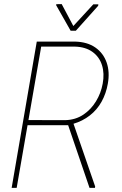

<svg xmlns="http://www.w3.org/2000/svg" viewBox="-20 -913 594 933"><path d="M158.7 -710.9H344.2Q404.3 -709.5 443.4 -682.1Q482.4 -654.8 498.3 -608.9Q514.2 -563 503.9 -505.9Q495.6 -458.5 473.6 -418.9Q451.7 -379.4 416.7 -352.1Q381.8 -324.7 335.4 -311L321.3 -304.7H97.2L99.6 -329.6L297.4 -329.1Q347.2 -330.6 384.8 -355.7Q422.4 -380.9 446.5 -420.7Q470.7 -460.4 479 -506.3Q488.3 -555.7 475.6 -596.2Q462.9 -636.7 429.2 -660.9Q395.5 -685.1 344.2 -686.5H180.2L61 0H36.6ZM415 0 308.1 -313.5 336.4 -314 442.4 -6.8 441.4 0ZM279.8 -893.1 336.4 -786.6 433.6 -892.1H458L457 -884.8L348.6 -763.7H323.2L252.9 -887.7L253.4 -892.6Z"/></svg>

Font: Roboto Condensed Thin
Style: Italic
Weight: 250
Italic angle: -12°
Designer: Christian Robertson
Foundry: Google
Version: Version 3.008; 2023